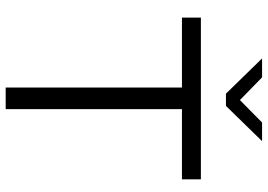

<svg xmlns="http://www.w3.org/2000/svg" viewBox="-150 -770 920 659"><g transform="rotate(90 309.5 -440.0)"><path d="M595 -670H40V-605H280V0H354V-605H595ZM180 -880 301 -756H343L464 -880H400L323 -804L245 -880Z"/></g></svg>

Font: LT Wave Text Light
Style: Regular
Weight: 300
Designer: Daniel Lyons
Version: Version 2.5 (Glyphs App)